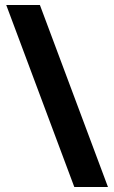

<svg xmlns="http://www.w3.org/2000/svg" viewBox="-20 -742 458 770"><path d="M140 -722H5L278 8H413Z"/></svg>

Font: Noto Sans Lao Looped Condensed ExtraBold
Style: Regular
Weight: 800
Width: 3
Designer: Mark Frömberg, Ben Mitchell
Foundry: The Fontpad Ltd
Version: Version 1.002